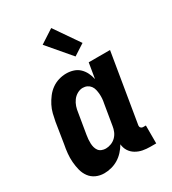

<svg xmlns="http://www.w3.org/2000/svg" viewBox="-187 -866 875 975"><g transform="rotate(-30 250.0 -379.0)"><path d="M135 8Q109 8 87 -2Q65 -12 51 -31Q37 -50 31 -73.5Q25 -97 23 -122Q21 -147 23.5 -172.5Q26 -198 31 -223L50 -343Q54 -365 59.5 -387Q65 -409 75.5 -429.5Q86 -450 100.5 -469Q115 -488 134 -501.5Q153 -515 175 -521.5Q197 -528 219 -528Q241 -528 261 -521.5Q281 -515 295.5 -501Q310 -487 319 -468.5Q328 -450 332 -430L347 -520H472L405 -116Q404 -108 409 -102.5Q414 -97 421 -97H438V8H403Q381 8 360 4Q339 0 320.5 -11Q302 -22 291 -39.5Q280 -57 278 -79Q267 -60 251.5 -43Q236 -26 217 -14.5Q198 -3 176.5 2.5Q155 8 135 8ZM204 -97Q219 -97 235 -103Q251 -109 263 -121Q275 -133 281.5 -148.5Q288 -164 290 -179L310 -299Q313 -313 314 -326.5Q315 -340 314 -353Q313 -366 310 -379Q307 -392 299.5 -402Q292 -412 280.5 -417.5Q269 -423 255 -423Q239 -423 223 -414Q207 -405 196.5 -390.5Q186 -376 180.5 -359.5Q175 -343 173 -326L153 -206Q151 -194 150 -182Q149 -170 149.5 -158Q150 -146 153 -135Q156 -124 162.5 -115Q169 -106 180.5 -101.5Q192 -97 204 -97ZM304 -579 189 -714 269 -766 369 -621Z"/></g></svg>

Font: Iosevka Curly Extrabold
Style: Italic
Weight: 800
Italic angle: -9°
Monospace: yes
Designer: Belleve Invis
Foundry: Belleve Invis
Version: Version 22.1.2; ttfautohint (v1.8.4)